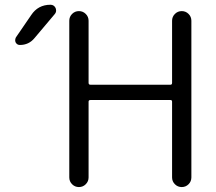

<svg xmlns="http://www.w3.org/2000/svg" viewBox="-20 -799 898 797"><path d="M347.7 -712.9V-455.1Q347.7 -447.3 355.5 -447.3H687.5Q694.3 -447.3 694.3 -455.1V-712.9Q694.3 -729.5 706.1 -741.2Q717.8 -752.9 734.4 -752.9Q751 -752.9 762.7 -741.2Q774.4 -729.5 774.4 -712.9V-62.5Q774.4 -45.9 762.7 -34.2Q751 -22.5 734.4 -22.5Q717.8 -22.5 706.1 -34.2Q694.3 -45.9 694.3 -62.5V-377Q694.3 -383.8 687.5 -383.8H355.5Q347.7 -383.8 347.7 -377V-62.5Q347.7 -45.9 335.9 -34.2Q324.2 -22.5 307.6 -22.5Q291 -22.5 279.3 -34.2Q267.6 -45.9 267.6 -62.5V-712.9Q267.6 -729.5 279.3 -741.2Q291 -752.9 307.6 -752.9Q324.2 -752.9 335.9 -741.2Q347.7 -729.5 347.7 -712.9ZM189.5 -779.3Q204.1 -779.3 210.9 -765.6Q212.9 -759.8 212.9 -754.9Q212.9 -747.1 207 -740.2L123 -640.6Q99.6 -612.3 62.5 -612.3Q50.8 -612.3 44.9 -623Q43 -627.9 43 -631.8Q43 -637.7 45.9 -643.6L109.4 -736.3Q137.7 -779.3 189.5 -779.3Z"/></svg>

Font: Gen Jyuu Gothic P Normal
Style: Regular
Weight: 300
Designer: [Source Han Sans]
Ryoko NISHIZUKA  (kana & ideographs); Paul D. Hunt (Latin, Greek & Cyrillic); Wenlong ZHANG  (bopomofo
Version: Version 1.002.20150607